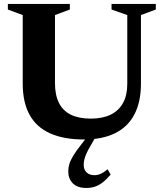

<svg xmlns="http://www.w3.org/2000/svg" viewBox="-20 -696 832 976"><path d="M627 -270V-619.5L547 -647.5V-676H772V-647.5L696.5 -619.5V-271.5Q696.5 -177.5 663 -114Q629.5 -50.5 565 -18.8Q500.5 13 406 13Q304.5 13 235 -18Q165.5 -49 130.5 -112.2Q95.5 -175.5 95.5 -271V-619.5L20 -647.5V-676H335V-647.5L259.5 -619.5V-273Q259.5 -213 279.8 -172.8Q300 -132.5 340.5 -112.8Q381 -93 441.5 -93Q501 -93 542.2 -113Q583.5 -133 605.2 -172.2Q627 -211.5 627 -270ZM446 35Q429.5 62.5 420.8 81.5Q412 100.5 408.8 114.5Q405.5 128.5 405.5 141Q405.5 166.5 420.2 180.5Q435 194.5 460 194.5Q475.5 194.5 491.2 187.8Q507 181 527 164.5L542.5 191.5Q521 216.5 501.5 231.5Q482 246.5 462 253Q442 259.5 419 259.5Q373.5 259.5 350.2 236Q327 212.5 327 175.5Q327 157 332.2 138.8Q337.5 120.5 352 96Q366.5 71.5 395 36L442 -25.5H480.5Z"/></svg>

Font: Newsreader 16pt 16pt
Style: Bold
Weight: 700
Version: Version 1.003